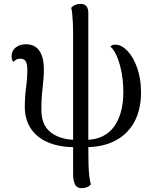

<svg xmlns="http://www.w3.org/2000/svg" viewBox="-20 -751 819 998"><path d="M371 14Q287 14 228.5 -11.5Q170 -37 139.5 -84Q109 -131 109 -194Q109 -250 115.5 -296Q122 -342 122 -389Q122 -417 114 -431.5Q106 -446 85 -446Q73 -446 64.5 -441Q56 -436 49 -429Q40 -442 40 -458Q40 -487 61.5 -504Q83 -521 114 -521Q162 -521 185 -486.5Q208 -452 208 -393Q208 -348 201.5 -294.5Q195 -241 195 -181Q195 -100 244.5 -62.5Q294 -25 371 -24ZM406 227Q378 227 369 206Q360 185 360 156V-559Q360 -609 358.5 -638Q357 -667 355 -683.5Q353 -700 350 -710Q358 -720 371 -725.5Q384 -731 397 -731Q419 -731 429 -719Q439 -707 439 -684V1Q439 62 440 101.5Q441 141 444.5 166.5Q448 192 452 207Q446 216 433.5 221.5Q421 227 406 227ZM423 14V-24Q474 -24 511 -41.5Q548 -59 572 -91.5Q596 -124 608.5 -169.5Q621 -215 621 -273Q621 -327 612 -374Q603 -421 588.5 -456Q574 -491 554 -509Q562 -519 579 -519Q611 -519 642 -487Q673 -455 693 -398.5Q713 -342 713 -271Q713 -182 679 -118.5Q645 -55 580.5 -20.5Q516 14 423 14Z"/></svg>

Font: Arima Medium
Style: Regular
Weight: 500
Designer: Joana Correia and Natanael Gama
Foundry: NDISCOVER
Version: Version 1.101;gftools[0.9.23]